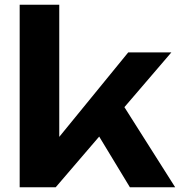

<svg xmlns="http://www.w3.org/2000/svg" viewBox="-20 -790 759 810"><path d="M230 -138 183 -155 521 -569H703L215 0H63V-770H230ZM359 -279 482 -374 719 0H528Z"/></svg>

Font: Unbounded Medium
Style: Regular
Weight: 500
Designer: Luke Prowse, Jean-Baptiste Morizot, Fátima Lázaro, Florian Runge
Foundry: NaN
Version: Version 1.700